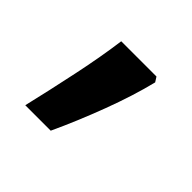

<svg xmlns="http://www.w3.org/2000/svg" viewBox="-76 -445 416 416"><g transform="rotate(45 131.5 -237.5)"><path d="M195 -360 202 -349Q189 -296 165.5 -233.5Q142 -171 116 -115H38Q52 -174 66 -240.5Q80 -307 87 -360Z"/></g></svg>

Font: Noto Sans Khmer UI ExtraCondensed Medium
Style: Regular
Weight: 500
Width: 2
Designer: Danh Hong and the Monotype Design Team
Foundry: Monotype Imaging Inc.
Version: Version 2.002; ttfautohint (v1.8.4.7-5d5b)